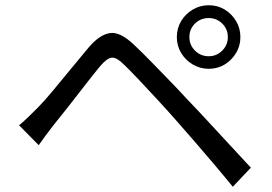

<svg xmlns="http://www.w3.org/2000/svg" viewBox="-20 -742 1040 734"><path d="M704 -600Q704 -570 725.5 -548.5Q747 -527 778 -527Q808 -527 829.5 -548.5Q851 -570 851 -600Q851 -631 829.5 -652Q808 -673 778 -673Q747 -673 725.5 -652Q704 -631 704 -600ZM656 -600Q656 -634 672.5 -661.5Q689 -689 717 -705.5Q745 -722 778 -722Q812 -722 839 -705.5Q866 -689 882.5 -661.5Q899 -634 899 -600Q899 -567 882.5 -539.5Q866 -512 839 -495.5Q812 -479 778 -479Q745 -479 717 -495.5Q689 -512 672.5 -539.5Q656 -567 656 -600ZM53 -263Q73 -280 88.5 -295Q104 -310 124 -330Q148 -354 182 -395Q216 -436 253 -481Q290 -526 321 -563Q362 -610 400.5 -615.5Q439 -621 490 -573Q521 -544 557 -507Q593 -470 629.5 -432.5Q666 -395 695 -363Q729 -328 771 -282.5Q813 -237 857 -189.5Q901 -142 939 -101L870 -28Q835 -71 795.5 -117.5Q756 -164 717.5 -208.5Q679 -253 647 -289Q618 -322 581 -362Q544 -402 509.5 -438.5Q475 -475 454 -495Q425 -524 406.5 -521.5Q388 -519 362 -488Q338 -459 305.5 -417Q273 -375 240.5 -333.5Q208 -292 185 -264Q170 -245 154.5 -224Q139 -203 128 -187Z"/></svg>

Font: Chiron Sans HK TT
Style: Regular
Weight: 400
Designer: Ryoko NISHIZUKA 西塚涼子 (kana, bopomofo & ideographs); Paul D. Hunt (Latin, Greek & Cyrillic); Sandoll Communications 산돌커뮤니
Foundry: Adobe
Version: Version 2.022;hotconv 1.0.109;makeotfexe 2.5.65596